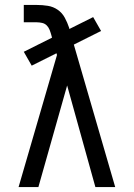

<svg xmlns="http://www.w3.org/2000/svg" viewBox="-20 -755 540 775"><path d="M55 0 210 -533 208 -540 108 -490 76 -546 190 -603 187 -614Q184 -625 180 -635Q176 -645 168.5 -652.5Q161 -660 150 -662.5Q139 -665 129 -665H76V-735H129Q151 -735 173 -731.5Q195 -728 213 -715.5Q231 -703 241.5 -683.5Q252 -664 259 -643Q259 -642 259.5 -640.5Q260 -639 260 -638L356 -686L388 -630L278 -575L445 0H365L251 -410L135 0Z"/></svg>

Font: Iosevka Gothic
Style: Regular
Weight: 400
Monospace: yes
Designer: Belleve Invis
Foundry: Belleve Invis
Version: Version 15.5.1; ttfautohint (v1.8.4)